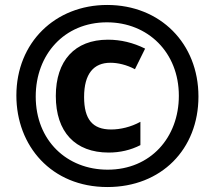

<svg xmlns="http://www.w3.org/2000/svg" viewBox="-20 -744 865 774"><path d="M413 10C630 10 780 -142 780 -355C780 -569 626 -724 412 -724C203 -724 46 -573 46 -359C46 -156 187 10 413 10ZM414 -60C250 -60 124 -177 124 -355C124 -524 239 -654 411 -654C576 -654 701 -533 701 -358C701 -190 587 -60 414 -60ZM418 -129C464 -129 507 -139 546 -159V-253C508 -232 465 -222 428 -222C353 -222 319 -263 319 -353C319 -447 358 -491 425 -491C455 -491 490 -483 524 -465L565 -548C517 -572 467 -584 415 -584C281 -584 205 -499 205 -357C205 -212 283 -129 418 -129Z"/></svg>

Font: Noto Sans Lao UI ExtCond ExtBd
Style: Regular
Weight: 800
Width: 2
Designer: Monotype Design Team
Foundry: Monotype Imaging Inc.
Version: Version 2.000